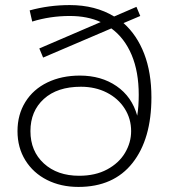

<svg xmlns="http://www.w3.org/2000/svg" viewBox="-20 -732 667 757"><path d="M548.5 -520C529.5 -569.3 502.3 -609.7 467 -641L533 -669L518 -705L430 -667C380.7 -697 322.3 -712 255 -712C200.3 -712 147.7 -705 97 -691L107 -647C154.3 -661.7 203.7 -669 255 -669C301.7 -669 342.3 -661 377 -645L135 -541L150 -505L419 -620C453.7 -594.7 480.3 -559.8 499 -515.5C517.7 -471.2 527 -418.7 527 -358C527 -327.3 525 -300 521 -276C507 -326 479.8 -364.8 439.5 -392.5C399.2 -420.2 351 -434 295 -434C247 -434 204.3 -425 167 -407C129.7 -389 100.7 -363.3 80 -330C59.3 -296.7 49 -258.3 49 -215C49 -171.7 59.3 -133.3 80 -100C100.7 -66.7 129.2 -40.8 165.5 -22.5C201.8 -4.2 243 5 289 5C381.7 5 452.8 -26.5 502.5 -89.5C552.2 -152.5 577 -238.7 577 -348C577 -413.3 567.5 -470.7 548.5 -520ZM402.5 -64C371.5 -47.3 334.7 -39 292 -39C234.7 -39 188.3 -55.2 153 -87.5C117.7 -119.8 100 -162.3 100 -215C100 -267.7 117.7 -310 153 -342C188.3 -374 237 -390 299 -390C337 -390 371 -382.3 401 -367C431 -351.7 454.5 -330.7 471.5 -304C488.5 -277.3 497 -247.7 497 -215C497 -185 489 -156.5 473 -129.5C457 -102.5 433.5 -80.7 402.5 -64Z"/></svg>

Font: Montserrat Custom ExtraLight
Style: Regular
Weight: 300
Designer: Julieta Ulanovsky
Foundry: Julieta Ulanovsky
Version: Version 7.200